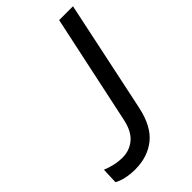

<svg xmlns="http://www.w3.org/2000/svg" viewBox="-248 -788 873 873"><g transform="rotate(-45 188.5 -351.5)"><path d="M79 11Q46 11 18 4.5Q-10 -2 -26 -12L-23 -89Q-2 -80 23.5 -74Q49 -68 77 -68Q121 -68 155 -96Q189 -124 202 -188L314 -714H403L290 -178Q269 -77 214 -33Q159 11 79 11Z"/></g></svg>

Font: Noto Sans IKEA
Style: Italic
Weight: 400
Italic angle: -12°
Designer: Monotype Design Team
Foundry: Monotype Imaging Inc.
Version: Version 2.001